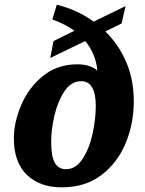

<svg xmlns="http://www.w3.org/2000/svg" viewBox="-20 -788 616 818"><path d="M550 -356Q550 -263 516 -179.5Q482 -96 413 -43Q344 10 245 10Q151 11 95 -42.5Q39 -96 39 -199Q39 -265 69.5 -338.5Q100 -412 161.5 -463Q223 -514 310 -514Q337 -514 359 -507Q381 -500 395 -487Q388 -559 343 -613L194 -541L208 -613L297 -657Q257 -686 203 -705L222 -768Q310 -746 379 -696L515 -762L498 -688L429 -654Q486 -598 518 -523Q550 -448 550 -356ZM388 -336Q388 -442 326 -442Q283 -442 254.5 -399Q226 -356 212 -296Q198 -236 198 -184Q198 -122 213.5 -94.5Q229 -67 261 -67Q303 -67 332 -111.5Q361 -156 374.5 -219Q388 -282 388 -336Z"/></svg>

Font: Noto Serif NarrowExtraBold
Style: Italic
Weight: 800
Width: 4
Italic angle: -12°
Designer: Monotype Design Team
Foundry: Monotype Imaging Inc.
Version: Version 1.001